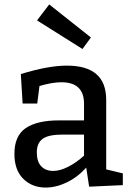

<svg xmlns="http://www.w3.org/2000/svg" viewBox="-20 -836 591 866"><path d="M459 -72 534 -54V-1L382 6L369 -80Q329 -36 280.5 -13Q232 10 186 10Q125 10 85 -29.5Q45 -69 45 -142Q45 -224 96.5 -258.5Q148 -293 246 -293H359V-368Q359 -465 257 -465Q215 -465 158 -448L148 -369H82L74 -502Q197 -540 282 -540Q459 -540 459 -386ZM220 -65Q250 -65 287 -83.5Q324 -102 359 -134V-229H262Q198 -229 172 -209.5Q146 -190 146 -149Q146 -107 166 -86Q186 -65 220 -65ZM147 -744 202 -816 390 -667 352 -615Z"/></svg>

Font: Bitter Pro Medium
Style: Regular
Weight: 500
Designer: Sol Matas, and Bitter project Authors
Foundry: Sol Matas
Version: Version 1.010